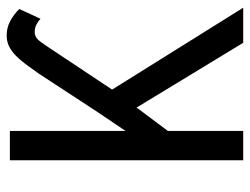

<svg xmlns="http://www.w3.org/2000/svg" viewBox="-108 -653 761 585"><g transform="rotate(-90 272.5 -360.5)"><path d="M237.3 -324.7 434.6 0H541.5L292 -399.4L414.1 -583C424.5 -599.3 433.3 -612.1 440.7 -621.3C448 -630.6 456.5 -635.3 466.3 -635.3C475.7 -635.3 483.6 -633.5 490 -630.1C496.3 -626.7 502.3 -622.6 507.8 -617.7L537.6 -682.1C526.9 -693.2 514.7 -702.4 501.2 -709.7C487.7 -717 473 -720.7 457 -720.7C445 -720.7 434.1 -718.3 424.3 -713.6C414.6 -708.9 405.3 -702.3 396.5 -693.8C387.7 -685.4 378.9 -675.3 370.1 -663.6L341.8 -624.5L224.6 -445.3L166 -358.4V-710.9H76.7V0H166V-229.5Z"/></g></svg>

Font: Roboto Condensed
Style: Regular
Weight: 400
Designer: Google
Version: Version 2.134; 2016